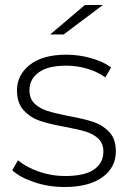

<svg xmlns="http://www.w3.org/2000/svg" viewBox="-20 -745 518 769"><path d="M29 -63 52 -103Q84 -76 134.5 -58Q185 -40 240 -40Q319 -40 356.5 -66Q394 -92 394 -138Q394 -171 373.5 -190Q353 -209 323 -218Q293 -227 240 -237Q178 -248 140 -261Q102 -274 75 -303Q48 -332 48 -383Q48 -445 99.5 -485.5Q151 -526 246 -526Q296 -526 345 -512Q394 -498 425 -475L402 -435Q370 -458 329 -470Q288 -482 245 -482Q172 -482 135 -455Q98 -428 98 -384Q98 -349 119 -329.5Q140 -310 170.5 -300.5Q201 -291 256 -280Q317 -269 354.5 -256.5Q392 -244 418 -216Q444 -188 444 -139Q444 -74 390 -35Q336 4 238 4Q175 4 118 -15Q61 -34 29 -63ZM320 -725H392L235 -607H181Z"/></svg>

Font: Idrija Light
Style: Regular
Weight: 300
Designer: Julieta Ulanovsky
Foundry: Julieta Ulanovsky
Version: Version 7.200